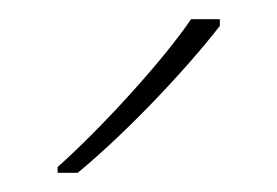

<svg xmlns="http://www.w3.org/2000/svg" viewBox="-20 -786 289 200"><path d="M209 -759V-766H179C150 -723 85 -652 40 -612V-606H61C114 -650 174 -714 209 -759Z"/></svg>

Font: Noto Sans Thai Looped Thin
Style: Regular
Weight: 100
Designer: Sasikarn Vongin, Ben Mitchell
Foundry: The Fontpad Ltd
Version: Version 1.001